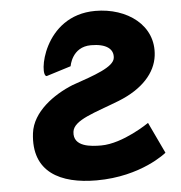

<svg xmlns="http://www.w3.org/2000/svg" viewBox="-52 -777 779 826"><g transform="rotate(-5 337.5 -363.5)"><path d="M389.6 -726.9C526.4 -726.9 643.7 -643.6 627.6 -512.7C618.6 -439.6 561.3 -374.1 456.4 -332.5C350.5 -290.8 257.1 -267.9 250.9 -216.9C242.8 -151.4 322.6 -148 364.8 -148C459.4 -148 573.8 -227.1 573.8 -227.1L637.3 -92.8C637.3 -92.8 526.4 -0.1 332.2 -0.1C176.7 -0.1 56.4 -58.8 76.9 -226.2C88.2 -318 182.2 -384.3 264.4 -417.5C363 -451.5 446.6 -479.5 451.4 -518.6C456.1 -556.9 424.2 -581.5 358.4 -581.5C275.2 -581.5 263.4 -499.1 263.4 -499.1L157.3 -465.9C123.3 -465.9 162.8 -726.9 389.6 -726.9Z"/></g></svg>

Font: Hussar
Style: BdSuprExtOblOne
Weight: 700
Foundry: Cannot Into Space Fonts
Version: Version 2.00